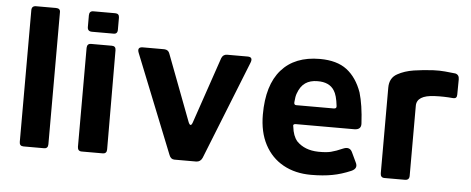

<svg xmlns="http://www.w3.org/2000/svg" viewBox="-47 -761 2176 887"><g transform="rotate(5 1041.5 -317.5)"><path d="M180.7 0H85.7Q66.7 0 66.7 -19V-630Q66.7 -650.3 87 -650.3H179.3Q200.3 -650.3 199.3 -631.3V-20Q199.3 0 180.7 0Z M333.7 -575.7V-630.3Q334 -650 353 -650H454.3Q473 -650 473 -630.7V-576.3Q473.7 -554.7 454 -555.3H354.3Q333.7 -555.3 333.7 -575.7ZM336.3 -19.7V-479.3Q337 -499 355.3 -499H452Q470.3 -499 470.3 -479.7L471.7 -20Q471.7 0 452.7 0H355.3Q337 0 336.3 -19.7Z M761 -19.7 578.3 -476.3Q567 -504 595.3 -504H694.3Q713.7 -503.3 719.3 -486L836 -178Q846.3 -154 855 -178.3L960 -486Q967.3 -504 986 -504H1081Q1108 -504 1096.3 -475.7L914.7 -19.7Q906.3 -0.7 886.7 0H785.3Q768.3 0 761 -19.7Z M1510.3 -311.7Q1504.7 -362.3 1490.3 -383.3Q1467.7 -419.3 1412.7 -418.7Q1378.7 -418.7 1356.2 -403.2Q1333.7 -387.7 1321.7 -353.7Q1316.3 -340.3 1314.3 -312.7Q1313.3 -299.7 1324 -299.7H1498.3Q1511.7 -299.7 1510.3 -311.7ZM1319.3 -199.3Q1324 -156.7 1344 -133.3Q1380.7 -95.7 1443.7 -94.3Q1480.7 -93.7 1502.3 -99Q1526.3 -105 1557.7 -119Q1588 -131.7 1600 -104.7L1621 -60.3Q1635 -33.3 1604.3 -19.7Q1559.7 -0.7 1519.3 6.7Q1476.3 15 1419.7 15Q1346.3 15 1291 -15.7Q1235.7 -46.3 1205 -104.2Q1174.3 -162 1174.3 -243.3Q1174.3 -380.3 1236.7 -451.2Q1299 -522 1414.7 -522Q1494 -522 1540.2 -486.7Q1586.3 -451.3 1610.3 -384Q1627.3 -326.3 1631.7 -242.3Q1634 -213 1602 -212.3H1329.3Q1314.7 -212 1319.3 -199.3Z M1740.7 -20.7V-417.3Q1740.7 -463.3 1776.7 -482.3Q1807.7 -499.7 1851.3 -506.7Q1895.3 -513.3 1940.3 -515.7Q1970 -517 1995.2 -514.7Q2020.3 -512.3 2043.7 -509.7Q2061.7 -505.3 2061.7 -484L2061 -413Q2061 -393.7 2043.3 -395.3Q2000 -399.3 1958 -397.3Q1874.7 -394 1874.7 -345V-20.3Q1874.7 0 1854.3 0H1759.7Q1740.7 0 1740.7 -20.7Z"/></g></svg>

Font: Vivano Light
Style: Regular
Weight: 300
Designer: Joe Prince, Josias Burgherr
Version: Version 2.064;September 19, 2022;FontCreator 14.0.0.2877 64-